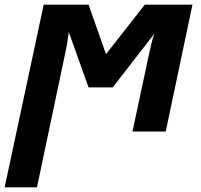

<svg xmlns="http://www.w3.org/2000/svg" viewBox="-54 -566 866 826"><path d="M105 240 227 -339C234 -370 238 -399 242 -428L327 -190H431L610 -421C599 -392 594 -362 587 -333L516 0H659L774 -546H569L402 -333L327 -546H134L-34 240Z"/></svg>

Font: BC Sans
Style: Bold Italic
Weight: 700
Italic angle: -12°
Designer: Monotype Design Team
Province of B.C.
Foundry: Monotype Imaging Inc.
Version: Version 2.000;GOOG;noto-source:20170915:90ef993387c0